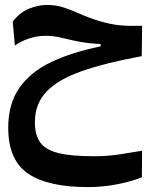

<svg xmlns="http://www.w3.org/2000/svg" viewBox="-20 -449 626 787"><path d="M340.8 317.9Q176.3 317.9 95 262.5Q13.7 207 13.7 74.7Q13.7 -24.4 60.1 -89.8Q106.4 -155.3 191.4 -195.3Q276.4 -235.4 392.6 -258.8V-268.6Q368.7 -269.5 342.3 -272.5Q315.9 -275.4 279.8 -283.2Q245.6 -291.5 220 -296.9Q194.3 -302.2 167 -302.2Q132.8 -302.2 99.9 -291.5Q66.9 -280.8 41 -262.2L32.2 -360.4Q61 -397.9 98.6 -413.3Q136.2 -428.7 171.9 -428.7Q210.9 -428.7 243.2 -417.7Q275.4 -406.7 309.6 -391.4Q343.8 -376 388.7 -362.3Q435.1 -348.6 472.4 -345.2Q509.8 -341.8 562.5 -343.3L561 -218.8Q412.6 -191.4 315.4 -157.5Q218.3 -123.5 170.7 -73.5Q123 -23.4 123 52.2Q123 104.5 145 135Q167 165.5 219.7 178.5Q272.5 191.4 364.3 191.4Q419.4 191.4 468.3 184.1Q517.1 176.8 562.5 168.9L561.5 277.3Q524.4 293.5 463.6 305.7Q402.8 317.9 340.8 317.9Z"/></svg>

Font: Cascadia Mono NF SemiBold
Style: Regular
Weight: 600
Monospace: yes
Designer: Aaron Bell
Foundry: Saja Typeworks
Version: Version 2404.023; ttfautohint (v1.8.4)